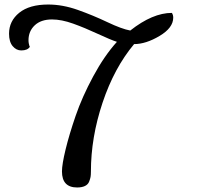

<svg xmlns="http://www.w3.org/2000/svg" viewBox="-20 -739 873 849"><path d="M497 -554Q469 -563 412 -589.5Q355 -616 303.5 -634.5Q252 -653 210 -653Q161 -653 133.5 -627Q106 -601 106 -561Q106 -553 107.5 -546Q109 -539 110 -536L112 -532Q102 -516 74 -516Q52 -516 36 -535Q20 -554 20 -590Q20 -646 65 -682.5Q110 -719 193 -719Q257 -719 324.5 -695Q392 -671 455 -641Q518 -611 556 -604Q655 -682 740 -682Q746 -673 746 -661Q746 -616 685.5 -580Q625 -544 573 -544Q485 -439 433.5 -285Q382 -131 382 20Q382 34 380.5 43Q379 52 374 64.5Q369 77 355.5 83.5Q342 90 321 90Q254 90 254 19Q254 -12 270 -78Q286 -144 314.5 -227Q343 -310 392 -401Q441 -492 497 -554Z"/></svg>

Font: Sofia
Style: Regular
Weight: 400
Designer: Paula Nazal and Daniel Hernndez
Foundry: Paula Nazal, Daniel Hernndez
Version: Version 1.001